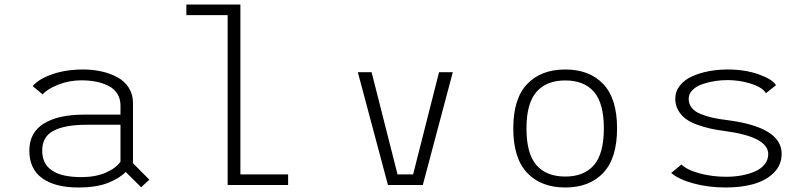

<svg xmlns="http://www.w3.org/2000/svg" viewBox="-20 -820 3590 851"><path d="M605.5 10 537 -58Q510.5 -30 459 -9.5Q407.5 11 326.5 11Q224.5 11 167.2 -30Q110 -71 110 -152.5Q110 -232.5 174 -272.2Q238 -312 354 -312H514V-352.5Q514 -383 499.5 -405.2Q485 -427.5 459.8 -440Q434.5 -452.5 404.8 -458.2Q375 -464 340.5 -464Q287.5 -464 238.8 -445Q190 -426 169 -401.5L125 -438.5Q151 -469.5 211.2 -490.8Q271.5 -512 349 -512Q392.5 -512 431 -503.2Q469.5 -494.5 501 -477.2Q532.5 -460 551 -430.8Q569.5 -401.5 569.5 -363.5V-96.5L642 -23.5ZM340.5 -35Q403 -35 448.2 -54.5Q493.5 -74 514 -103.5V-267H364Q267.5 -267 217.2 -240.5Q167 -214 167 -152.5Q167 -35 340.5 -35Z M1045.5 -47H1257V0H989V-753H806V-800H1045.5Z M1926 -500H1987L1854 0H1699.5L1566 -500H1627L1742 -47H1811Z M2485.5 11Q2378 11 2316.5 -53.8Q2255 -118.5 2255 -251Q2255 -383 2316.5 -447.5Q2378 -512 2485.5 -512Q2592.5 -512 2653.8 -447.5Q2715 -383 2715 -251Q2715 -118.5 2653.8 -53.8Q2592.5 11 2485.5 11ZM2485.5 -37.5Q2569 -37.5 2612.8 -88.5Q2656.5 -139.5 2656.5 -251Q2656.5 -362 2612.8 -412.8Q2569 -463.5 2485.5 -463.5Q2402 -463.5 2357.8 -412.8Q2313.5 -362 2313.5 -251Q2313.5 -139 2357.5 -88.2Q2401.5 -37.5 2485.5 -37.5Z M3197 11Q3119.5 11 3053.5 -7Q2987.5 -25 2955 -53.5L3000.5 -91Q3025 -66.5 3081.2 -51.5Q3137.5 -36.5 3198.5 -36.5Q3234.5 -36.5 3267 -42.5Q3299.5 -48.5 3326.5 -60.2Q3353.5 -72 3369.2 -91.8Q3385 -111.5 3385 -137Q3385 -214.5 3187.5 -240Q3153.5 -244.5 3125.8 -250.8Q3098 -257 3068.2 -268Q3038.5 -279 3018.8 -293.8Q2999 -308.5 2986 -331.2Q2973 -354 2973 -382Q2973 -415 2993.5 -440.8Q3014 -466.5 3048 -481.8Q3082 -497 3122 -504.5Q3162 -512 3205 -512Q3283 -512 3343.5 -490.2Q3404 -468.5 3419.5 -442.5L3375 -407Q3358.5 -433.5 3308 -449.2Q3257.5 -465 3205 -465Q3177 -465 3149 -460.8Q3121 -456.5 3093.8 -447.2Q3066.5 -438 3049.5 -421Q3032.5 -404 3032.5 -381.5Q3032.5 -359 3046.2 -342Q3060 -325 3086 -314.5Q3112 -304 3139.5 -298Q3167 -292 3204 -287.5Q3444.5 -256.5 3444.5 -138.5Q3444.5 -88.5 3409.5 -54Q3374.5 -19.5 3320 -4.2Q3265.5 11 3197 11Z"/></svg>

Font: League Mono UltraLight
Style: Regular
Weight: 200
Width: 6
Designer: Tyler Finck
Foundry: The League of Moveable Type / Tyler Finck
Version: Version 2.210